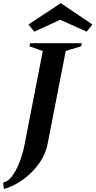

<svg xmlns="http://www.w3.org/2000/svg" viewBox="-103 -977 613 1232"><path d="M-78 235 -82.8 194.8Q-78.4 193.2 -71.9 191Q-65.4 188.8 -60.2 186Q-37.2 172.6 -15.2 138.8Q6.8 105 25.3 55.9Q43.8 6.8 54.6 -49L173.2 -658.4L178.6 -647L86 -680L90 -700H422.2L418.2 -680.4L309.8 -647L320.4 -658.4L201.8 -50Q190.6 8.4 153.2 64Q115.8 119.6 60.3 163.4Q4.8 207.2 -61 230.8Q-65 231.8 -69.3 232.7Q-73.6 233.6 -78 235ZM117.2 -773.8 79.6 -819.8 287.2 -956.8 490 -819.8 453.4 -773.8 283.2 -850Z"/></svg>

Font: Wittgenstein
Style: Italic
Weight: 400
Italic angle: -11°
Designer: Jörg Drees
Foundry: Jörg Drees
Version: Version 1.500